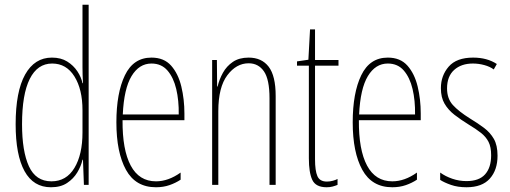

<svg xmlns="http://www.w3.org/2000/svg" viewBox="-20 -780 2153 810"><path d="M195 10Q121 10 83.5 -58Q46 -126 46 -256Q46 -394 86 -465.5Q126 -537 199 -537Q237 -537 263.5 -520.5Q290 -504 306.5 -479Q323 -454 328 -429H330Q329 -448 328.5 -464.5Q328 -481 328 -497V-760H354V0H334L330 -106H328Q322 -79 306 -52.5Q290 -26 263 -8Q236 10 195 10ZM197 -15Q260 -15 294 -71.5Q328 -128 328 -221V-315Q328 -403 294 -457.5Q260 -512 200 -512Q138 -512 105.5 -447Q73 -382 73 -256Q73 -142 102 -78.5Q131 -15 197 -15Z M619 -537Q672 -537 702 -503Q732 -469 745 -415Q758 -361 758 -301V-273H497Q496 -148 531.5 -81.5Q567 -15 638 -15Q690 -15 742 -52V-22Q721 -8 695 1Q669 10 638 10Q552 10 511.5 -63.5Q471 -137 471 -264Q471 -388 507 -462.5Q543 -537 619 -537ZM619 -512Q567 -512 535 -459Q503 -406 498 -297H734Q735 -356 723.5 -404.5Q712 -453 686.5 -482.5Q661 -512 619 -512Z M1029 -537Q1084 -537 1113.5 -498.5Q1143 -460 1143 -375V0H1117V-365Q1117 -445 1093.5 -479Q1070 -513 1029 -513Q977 -513 939 -462.5Q901 -412 901 -311V0H875V-527H895L896 -415H898Q905 -445 920.5 -473Q936 -501 962.5 -519Q989 -537 1029 -537Z M1359 -14Q1372 -14 1384.5 -17.5Q1397 -21 1404 -25V0Q1394 4 1383 7Q1372 10 1358 10Q1312 10 1297.5 -21Q1283 -52 1283 -112V-503H1233V-521L1281 -528L1288 -656H1309V-527H1408V-503H1309V-108Q1309 -60 1319 -37Q1329 -14 1359 -14Z M1616 -537Q1669 -537 1699 -503Q1729 -469 1742 -415Q1755 -361 1755 -301V-273H1494Q1493 -148 1528.5 -81.5Q1564 -15 1635 -15Q1687 -15 1739 -52V-22Q1718 -8 1692 1Q1666 10 1635 10Q1549 10 1508.5 -63.5Q1468 -137 1468 -264Q1468 -388 1504 -462.5Q1540 -537 1616 -537ZM1616 -512Q1564 -512 1532 -459Q1500 -406 1495 -297H1731Q1732 -356 1720.5 -404.5Q1709 -453 1683.5 -482.5Q1658 -512 1616 -512Z M2079 -123Q2079 -63 2046.5 -26.5Q2014 10 1948 10Q1911 10 1882.5 0Q1854 -10 1837 -21V-52Q1859 -36 1888 -26Q1917 -16 1948 -16Q2001 -16 2026.5 -44.5Q2052 -73 2052 -125Q2052 -160 2041 -181.5Q2030 -203 2009 -219.5Q1988 -236 1958 -254Q1924 -275 1897.5 -295.5Q1871 -316 1855.5 -342.5Q1840 -369 1840 -408Q1840 -461 1873 -499Q1906 -537 1976 -537Q2035 -537 2076 -510L2063 -487Q2047 -499 2023 -505.5Q1999 -512 1975 -512Q1926 -512 1896 -485Q1866 -458 1866 -407Q1866 -364 1890.5 -337Q1915 -310 1963 -280Q1996 -260 2022 -240.5Q2048 -221 2063.5 -194Q2079 -167 2079 -123Z"/></svg>

Font: Noto Sans Thai Looped ExtraCondensed Thin
Style: Regular
Weight: 100
Width: 2
Designer: Sasikarn Vongin, Ben Mitchell
Foundry: The Fontpad Ltd
Version: Version 1.001; ttfautohint (v1.8.4.7-5d5b)